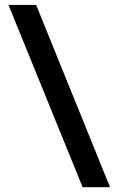

<svg xmlns="http://www.w3.org/2000/svg" viewBox="-20 -734 481 783"><path d="M316.9 29.3 14.6 -713.9H127.4L428.7 29.3Z"/></svg>

Font: Oxygen
Style: Bold
Weight: 700
Designer: vernon adams
Foundry: Vernon Adams
Version: Version 0.2.3 webfont; ttfautohint (v0.93.3-1d66) -l 8 -r 50